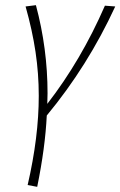

<svg xmlns="http://www.w3.org/2000/svg" viewBox="-20 -434 466 743"><path d="M161 13Q155 137 124 289L87 282Q130 96 130 -63Q130 -149 117.5 -233Q105 -317 79 -409L119 -414Q164 -246 164 -73L163 -32Q294 -201 386 -412L426 -409Q320 -179 161 13Z"/></svg>

Font: Ysabeau Light
Style: Italic
Weight: 300
Italic angle: -12°
Designer: Christian Thalmann (Catharsis Fonts)
Version: Version 0.003